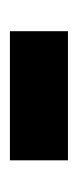

<svg xmlns="http://www.w3.org/2000/svg" viewBox="98 -460 160 397"><g transform="rotate(90 178.5 -262.0)"><path d="M45 -202V-322H312V-202Z"/></g></svg>

Font: Hind Bold
Style: Regular
Weight: 700
Designer: Manushi Parikh, Satya Rajpurohit
Foundry: Indian Type Foundry
Version: Version 1.201;PS 1.0;hotconv 1.0.78;makeotf.lib2.5.61930; tt